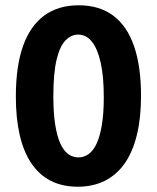

<svg xmlns="http://www.w3.org/2000/svg" viewBox="-20 -693 594 727"><path d="M275 14Q216 14 172 -8.5Q128 -31 98.5 -75Q69 -119 54.5 -182.5Q40 -246 40 -327Q40 -443 67.5 -519.5Q95 -596 148 -634.5Q201 -673 278 -673Q356 -673 408.5 -634Q461 -595 487.5 -518.5Q514 -442 514 -330Q514 -247 498.5 -183Q483 -119 453 -75.5Q423 -32 378 -9Q333 14 275 14ZM277 -97Q298 -97 315.5 -109.5Q333 -122 345.5 -148.5Q358 -175 365.5 -218.5Q373 -262 373 -325Q373 -402 361.5 -454.5Q350 -507 328.5 -534.5Q307 -562 276 -562Q250 -562 228.5 -540.5Q207 -519 194.5 -468Q182 -417 182 -328Q182 -265 189 -221Q196 -177 208.5 -149.5Q221 -122 238.5 -109.5Q256 -97 277 -97Z"/></svg>

Font: Bricolage Grotesque 36pt SemiCondensed
Style: Bold
Weight: 700
Width: 4
Designer: Mathieu Triay
Foundry: Atelier Triay
Version: Version 1.001;gftools[0.9.33.dev8+g029e19f]